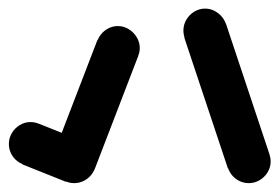

<svg xmlns="http://www.w3.org/2000/svg" viewBox="-20 -450 640 440"><path d="M0.3 -120Q0.3 -106.7 7 -95.2Q13.7 -83.7 25.2 -77Q36.7 -70.3 50 -70.3Q63.3 -70.3 74.8 -77Q86.3 -83.7 93.3 -95.2Q100.3 -106.7 100.3 -120Q100.3 -133.3 93.3 -144.8Q86.3 -156.3 74.8 -163.3Q63.3 -170.3 50 -170.3Q36.7 -170.3 25.2 -163.3Q13.7 -156.3 7 -144.8Q0.3 -133.3 0.3 -120Z M68.7 -166.7 31.3 -73.3 131.3 -33.3 168.7 -126.7Z M100.3 -80Q100.3 -66.7 107 -55.2Q113.7 -43.7 125.2 -37Q136.7 -30.3 150 -30.3Q163.3 -30.3 174.8 -37Q186.3 -43.7 193.3 -55.2Q200.3 -66.7 200.3 -80Q200.3 -93.3 193.3 -104.8Q186.3 -116.3 174.8 -123.3Q163.3 -130.3 150 -130.3Q136.7 -130.3 125.2 -123.3Q113.7 -116.3 107 -104.8Q100.3 -93.3 100.3 -80Z M103 -97.7 197 -62.3 297 -322.3 203 -357.7Z M200.3 -340Q200.3 -326.7 207 -315.2Q213.7 -303.7 225.2 -297Q236.7 -290.3 250 -290.3Q263.3 -290.3 274.8 -297Q286.3 -303.7 293.3 -315.2Q300.3 -326.7 300.3 -340Q300.3 -353.3 293.3 -364.8Q286.3 -376.3 274.8 -383.3Q263.3 -390.3 250 -390.3Q236.7 -390.3 225.2 -383.3Q213.7 -376.3 207 -364.8Q200.3 -353.3 200.3 -340Z M400.3 -380Q400.3 -366.7 407 -355.2Q413.7 -343.7 425.2 -337Q436.7 -330.3 450 -330.3Q463.3 -330.3 474.8 -337Q486.3 -343.7 493.3 -355.2Q500.3 -366.7 500.3 -380Q500.3 -393.3 493.3 -404.8Q486.3 -416.3 474.8 -423.3Q463.3 -430.3 450 -430.3Q436.7 -430.3 425.2 -423.3Q413.7 -416.3 407 -404.8Q400.3 -393.3 400.3 -380Z M497.7 -396 402.3 -364 502.3 -64 597.7 -96Z M500.3 -80Q500.3 -66.7 507 -55.2Q513.7 -43.7 525.2 -37Q536.7 -30.3 550 -30.3Q563.3 -30.3 574.8 -37Q586.3 -43.7 593.3 -55.2Q600.3 -66.7 600.3 -80Q600.3 -93.3 593.3 -104.8Q586.3 -116.3 574.8 -123.3Q563.3 -130.3 550 -130.3Q536.7 -130.3 525.2 -123.3Q513.7 -116.3 507 -104.8Q500.3 -93.3 500.3 -80Z"/></svg>

Font: Linefont Thin
Style: Regular
Weight: 100
Monospace: yes
Version: Version 3.002;gftools[0.9.33]